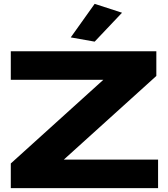

<svg xmlns="http://www.w3.org/2000/svg" viewBox="-20 -976 871 996"><path d="M36 0V-128L516 -562H36V-710H791V-582L311 -148H800V0ZM471 -760 347 -782 471 -956 613 -910Z"/></svg>

Font: Special Gothic Expanded One
Style: Regular
Weight: 400
Designer: Alistair McCready
Foundry: Monolith
Version: Version 1.010; ttfautohint (v1.8.4.7-5d5b)